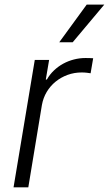

<svg xmlns="http://www.w3.org/2000/svg" viewBox="-20 -802 466 822"><path d="M128.9 -545.5H190.3L176.1 -461.6H180.8Q193.2 -483.7 211.3 -500.7Q229.4 -517.8 250.9 -529.5Q272.4 -541.2 296.7 -547.4Q321 -553.6 345.5 -553.6Q353.7 -553.6 363.1 -553.4Q372.5 -553.3 378.9 -552.6L367.9 -488.3Q363.6 -489 353.2 -490.4Q342.7 -491.8 329.9 -491.8Q297.9 -491.8 269.4 -481.4Q240.8 -470.9 218 -452.4Q195.3 -433.9 180 -408.4Q164.8 -382.8 159.4 -352.3L101.2 0H38ZM233.7 -621.1 351.2 -782.3H426.5L291.2 -621.1Z"/></svg>

Font: Inter P Light
Style: Italic
Weight: 300
Italic angle: 9.39999°
Designer: Rasmus Andersson
Foundry: rsms
Version: Version 3.018;git-588b23468